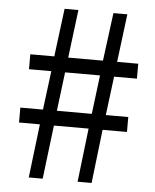

<svg xmlns="http://www.w3.org/2000/svg" viewBox="-52 -770 659 815"><g transform="rotate(5 277.5 -363.0)"><path d="M101 0 128.5 -228.7H39.6V-292.3H136L157.1 -457.8H62V-521.4H164.2L190.2 -726.3H249.1L223.5 -521.4H371.6L398.3 -726.3H457.6L431.9 -521.4H521.9V-457.8H424.6L403.8 -292.3H499.5V-228.7H395.6L368.8 0H309.1L336 -228.7H188.2L160.4 0ZM195.3 -292.3H344.1L364.6 -457.8H215.8Z"/></g></svg>

Font: Noto Sans KR Thin
Style: Regular
Weight: 100
Designer: Ryoko NISHIZUKA 西塚涼子 (kana, bopomofo & ideographs); Paul D. Hunt (Latin, Greek & Cyrillic); Sandoll Communications 산돌커뮤니
Foundry: Adobe
Version: Version 2.004-H2;hotconv 1.0.118;makeotfexe 2.5.65603